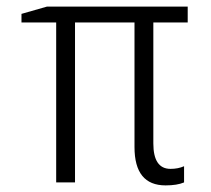

<svg xmlns="http://www.w3.org/2000/svg" viewBox="-20 -552 640 581"><path d="M537 0V-49Q519 -41 496 -41Q444 -41 444 -118V-484H548V-532H122L45 -510V-484H150V0H207V-484H387V-107Q387 9 481 9Q516 9 537 0Z"/></svg>

Font: Noto Sans Mono UI Light
Style: Regular
Weight: 300
Designer: Monotype Design team
Foundry: Monotype Imaging Inc.
Version: 1.000